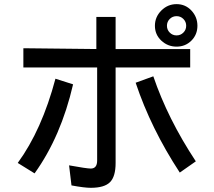

<svg xmlns="http://www.w3.org/2000/svg" viewBox="-20 -856 1040 935"><path d="M734.4 -730.5Q734.4 -773.4 765.6 -804.7Q796.9 -835.9 839.8 -835.9Q882.8 -835.9 912.1 -804.7Q941.4 -773.4 941.4 -730.5Q941.4 -687.5 912.1 -658.2Q882.8 -628.9 839.8 -628.9Q796.9 -628.9 765.6 -658.2Q734.4 -687.5 734.4 -730.5ZM793 -730.5Q793 -710.9 806.6 -697.3Q820.3 -683.6 839.8 -683.6Q859.4 -683.6 873 -697.3Q886.7 -710.9 886.7 -730.5Q886.7 -750 873 -763.7Q859.4 -777.3 839.8 -777.3Q820.3 -777.3 806.6 -763.7Q793 -750 793 -730.5ZM906.2 -527.3H543V-62.5Q543 3.9 515.6 31.2Q488.3 58.6 421.9 58.6Q390.6 58.6 328.1 46.9L316.4 -50.8Q402.3 -35.2 421.9 -35.2Q453.1 -35.2 453.1 -74.2V-527.3H93.8V-621.1L449.2 -617.2V-773.4H543V-617.2H906.2ZM933.6 -70.3 855.5 -15.6Q714.8 -230.5 640.6 -453.1L726.6 -484.4Q796.9 -277.3 933.6 -70.3ZM335.9 -445.3Q277.3 -191.4 148.4 -11.7L66.4 -62.5Q183.6 -222.7 250 -472.7Z"/></svg>

Font: WenQuanYi Micro Hei
Style: Regular
Weight: 400
Foundry: Ascender Corporation
Version: Version 0.2.0-beta